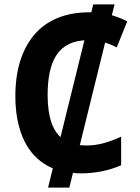

<svg xmlns="http://www.w3.org/2000/svg" viewBox="-20 -780 640 875"><path d="M199 75 405 -760H502L296 75ZM351 10Q248 10 181.5 -33.5Q115 -77 82.5 -156.5Q50 -236 50 -342Q50 -431 72 -501.5Q94 -572 136.5 -622Q179 -672 242.5 -698Q306 -724 388 -724Q440 -724 479.5 -713.5Q519 -703 560 -683L512 -564Q475 -583 443.5 -590Q412 -597 383 -597Q331 -597 295 -579.5Q259 -562 237.5 -529Q216 -496 206.5 -450Q197 -404 197 -348Q197 -270 215.5 -218.5Q234 -167 273 -142Q312 -117 375 -117Q410 -117 446.5 -126Q483 -135 532 -157V-27Q489 -8 442.5 1Q396 10 351 10Z"/></svg>

Font: Noto Sans Mono
Style: Bold
Weight: 700
Designer: Monotype Design Team
Foundry: Monotype Imaging Inc.
Version: Version 2.014